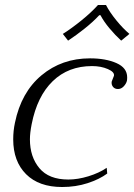

<svg xmlns="http://www.w3.org/2000/svg" viewBox="-20 -740 539 770"><path d="M232 -604Q267 -626 306.5 -658Q346 -690 373 -720H405Q420 -691 446.5 -658.5Q473 -626 499 -604L466 -577Q442 -599 419 -626.5Q396 -654 383 -679H378Q354 -653 319.5 -625.5Q285 -598 253 -577ZM33 -181Q33 -216 40 -248Q65 -370 146.5 -438Q228 -506 341 -506Q404 -506 447 -487Q490 -468 490 -430Q490 -421 489 -416Q486 -404 476 -393.5Q466 -383 453 -383Q440 -383 433 -392Q426 -401 428 -413Q430 -419 432.5 -424.5Q435 -430 437 -436Q440 -451 412.5 -463Q385 -475 349 -475Q254 -475 191.5 -414.5Q129 -354 107 -242Q100 -207 100 -181Q100 -111 138 -65.5Q176 -20 254 -20Q292 -20 334.5 -33Q377 -46 408 -67L410 -44Q379 -21 331.5 -5.5Q284 10 229 10Q136 10 84.5 -41.5Q33 -93 33 -181Z"/></svg>

Font: Trirong Light
Style: Italic
Weight: 300
Italic angle: -12°
Designer: Katatrad Team
Foundry: CadsonDemak
Version: Version 1.001